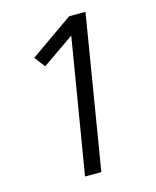

<svg xmlns="http://www.w3.org/2000/svg" viewBox="-111 -812 722 888"><g transform="rotate(-15 250.0 -367.5)"><path d="M185 0 292 -646 139 -540 100 -591 306 -735H384L263 0Z"/></g></svg>

Font: Iosevka
Style: Italic
Weight: 400
Italic angle: -9°
Monospace: yes
Designer: Belleve Invis
Foundry: Belleve Invis
Version: Version 32.5.0; ttfautohint (v1.8.4)